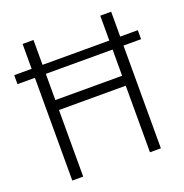

<svg xmlns="http://www.w3.org/2000/svg" viewBox="-128 -829 903 943"><g transform="rotate(-20 323.0 -357.0)"><path d="M91 0V-537H0V-584H91V-714H148V-584H497V-714H554V-584H646V-537H554V0H497V-348H148V0ZM148 -400H497V-537H148Z"/></g></svg>

Font: Noto Sans Khmer UI SemiCondensed Light
Style: Regular
Weight: 300
Width: 4
Designer: Danh Hong and the Monotype Design Team
Foundry: Monotype Imaging Inc.
Version: Version 2.002; ttfautohint (v1.8.4.7-5d5b)